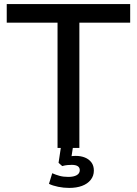

<svg xmlns="http://www.w3.org/2000/svg" viewBox="-20 -725 670 941"><path d="M262 0V-614H13V-705H618V-614H369V0ZM319 196Q292 196 265 190.5Q238 185 220 176L236 124Q254 132 272.5 137Q291 142 315 142Q341 142 356 133.5Q371 125 371 109Q371 96 361 89.5Q351 83 332 83Q322 83 310.5 84Q299 85 285 89L267 73L281 -20H340L328 58L300 47Q311 43 325 41Q339 39 351 39Q376 39 396 47Q416 55 428 71Q440 87 440 111Q440 137 424.5 156.5Q409 176 382 186Q355 196 319 196Z"/></svg>

Font: NunitoSans_10ptSemiBold
Style: Regular
Weight: 600
Designer: Vernon Adams
Foundry: Vernon Adams
Version: Version 3.101;gftools[0.9.27]